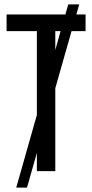

<svg xmlns="http://www.w3.org/2000/svg" viewBox="-20 -780 421 875"><path d="M148 0H232V-378L306 -638H370V-714H328L341 -760H291L278 -714H10V-638H148V-256L54 75H103L148 -83ZM232 -638H256L232 -552Z"/></svg>

Font: Noto Sans UI Condensed
Style: Regular
Weight: 400
Width: 3
Designer: Monotype Design Team
Foundry: Monotype Imaging Inc.
Version: Version 1.901